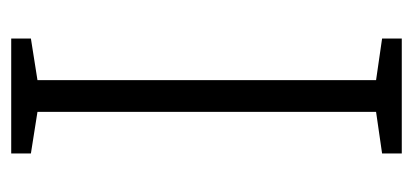

<svg xmlns="http://www.w3.org/2000/svg" viewBox="-222 -532 754 351"><g transform="rotate(-90 155.5 -357.0)"><path d="M260 0H50V-36L126 -47V-666L50 -678V-714H260V-678L184 -666V-47L260 -36Z"/></g></svg>

Font: BC Sans Light
Style: Regular
Weight: 300
Designer: Monotype Design Team
Foundry: Monotype Imaging Inc.
Version: Version 2.000;GOOG;noto-source:20170915:90ef993387c0